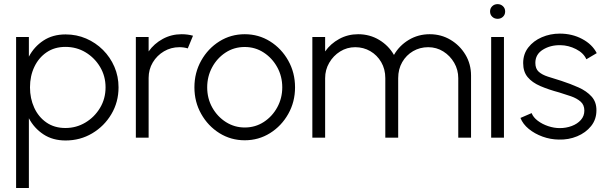

<svg xmlns="http://www.w3.org/2000/svg" viewBox="-20 -684 3010 954"><path d="M123.5 250H60V-500H123.5V-402.5Q149.5 -452 195.8 -482.5Q242 -513 306 -513Q360.5 -513 408 -492.5Q455.5 -472 491.8 -435.8Q528 -399.5 548.5 -352Q569 -304.5 569 -250Q569 -177 533.5 -117Q498 -57 438.2 -21.5Q378.5 14 306 14Q242 14 195.8 -16.5Q149.5 -47 123.5 -96.5ZM305 -451Q251 -451 211.5 -424Q172 -397 150.5 -351.5Q129 -306 129 -250Q129 -195 150 -149Q171 -103 210.5 -75.5Q250 -48 305 -48Q359 -48 404.2 -75Q449.5 -102 477 -147.8Q504.5 -193.5 504.5 -250Q504.5 -305.5 477.5 -351Q450.5 -396.5 405.5 -423.8Q360.5 -451 305 -451Z M655 0V-500H718.5V-428.5Q745.5 -467 788.5 -490.5Q831.5 -514 882.5 -514Q912.5 -514 939 -506.5L913 -443.5Q894 -449.5 871.5 -449.5Q829.5 -449.5 794.8 -429Q760 -408.5 739.2 -373.8Q718.5 -339 718.5 -297V0Z M1196 13Q1127 13 1070.2 -22.5Q1013.5 -58 979.8 -117.8Q946 -177.5 946 -250Q946 -323 979.8 -383Q1013.5 -443 1070.2 -478.5Q1127 -514 1196 -514Q1265 -514 1321.8 -478.5Q1378.5 -443 1412.2 -383Q1446 -323 1446 -250Q1446 -177.5 1412.2 -117.8Q1378.5 -58 1321.8 -22.5Q1265 13 1196 13ZM1196 -50.5Q1248.5 -50.5 1290.8 -78Q1333 -105.5 1357.8 -151Q1382.5 -196.5 1382.5 -250Q1382.5 -304.5 1357.5 -350Q1332.5 -395.5 1290.2 -423Q1248 -450.5 1196 -450.5Q1143 -450.5 1100.8 -422.8Q1058.5 -395 1034 -349.5Q1009.5 -304 1009.5 -250Q1009.5 -194.5 1035 -149.2Q1060.5 -104 1103 -77.2Q1145.5 -50.5 1196 -50.5Z M1532 0V-500H1595.5V-428.5Q1622.5 -467 1665.5 -490.5Q1708.5 -514 1759.5 -514Q1817 -514 1864 -485.8Q1911 -457.5 1937.5 -411Q1964 -457.5 2011 -485.8Q2058 -514 2115 -514Q2172 -514 2218.5 -486.2Q2265 -458.5 2292.8 -412Q2320.5 -365.5 2320.5 -308.5V0H2257V-295.5Q2257 -337 2236.8 -372Q2216.5 -407 2182.8 -428.2Q2149 -449.5 2107.5 -449.5Q2066.5 -449.5 2032.5 -429.8Q1998.5 -410 1978.5 -375.2Q1958.5 -340.5 1958.5 -295.5V0H1894.5V-295.5Q1894.5 -340.5 1874.2 -375.2Q1854 -410 1820 -429.8Q1786 -449.5 1745 -449.5Q1704 -449.5 1670 -428.2Q1636 -407 1615.8 -372Q1595.5 -337 1595.5 -295.5V0Z M2420.5 -500H2484V0H2420.5ZM2452.5 -590.5Q2436.5 -590.5 2425.8 -600.8Q2415 -611 2415 -627Q2415 -643 2425.8 -653.2Q2436.5 -663.5 2452.5 -663.5Q2468 -663.5 2479 -653.2Q2490 -643 2490 -627Q2490 -611 2479.2 -600.8Q2468.5 -590.5 2452.5 -590.5Z M2756.5 9.5Q2715 9 2675.8 -5.2Q2636.5 -19.5 2607.2 -43.5Q2578 -67.5 2566 -98L2621.5 -122Q2629.5 -101 2652 -84Q2674.5 -67 2703.8 -57.2Q2733 -47.5 2761.5 -47.5Q2793 -47.5 2821 -58Q2849 -68.5 2866.2 -88Q2883.5 -107.5 2883.5 -134.5Q2883.5 -163 2864.8 -179.2Q2846 -195.5 2817.5 -205.5Q2789 -215.5 2759 -224.5Q2705 -239 2664.5 -256.5Q2624 -274 2601.8 -300.8Q2579.5 -327.5 2579.5 -370.5Q2579.5 -415.5 2605 -448.2Q2630.5 -481 2672.2 -499Q2714 -517 2761.5 -517Q2823 -517 2873 -490.2Q2923 -463.5 2945 -420L2893.5 -389.5Q2879.5 -421 2842 -440Q2804.5 -459 2765 -459.5Q2715 -460.5 2677.5 -437.2Q2640 -414 2640 -371.5Q2640 -342.5 2656.8 -327.5Q2673.5 -312.5 2702.5 -303.2Q2731.5 -294 2768.5 -282.5Q2814.5 -267.5 2854.8 -249.5Q2895 -231.5 2919.5 -204.2Q2944 -177 2943.5 -135.5Q2943.5 -90.5 2917 -57.5Q2890.5 -24.5 2847.8 -6.8Q2805 11 2756.5 9.5Z"/></svg>

Font: Urbanist Light
Style: Regular
Weight: 300
Designer: Corey Hu
Foundry: Corey Hu
Version: Version 1.330; ttfautohint (v1.8.4.7-5d5b)